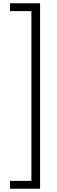

<svg xmlns="http://www.w3.org/2000/svg" viewBox="-20 -793 347 1174"><path d="M41 313H172V-725H41V-773H225V361H41Z"/></svg>

Font: Noto Sans Telugu Condensed Light
Style: Regular
Weight: 300
Width: 3
Designer: Jelle Bosma - Monotype Design Team
Foundry: Monotype Imaging Inc.
Version: Version 2.005; ttfautohint (v1.8.4.7-5d5b)